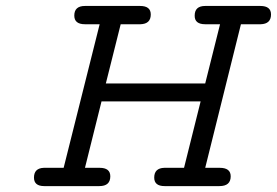

<svg xmlns="http://www.w3.org/2000/svg" viewBox="-20 -631 939 651"><path d="M95.2 -28.8Q95.2 -61 128.9 -62H195.8L317.9 -548.8H268.1Q231.9 -548.8 231.9 -578.1Q231.9 -610.8 268.1 -610.8Q268.6 -610.8 269 -610.8H455.1Q491.2 -610.8 491.2 -582Q491.2 -549.8 456.1 -548.8H389.2L338.9 -348.1H675.8L726.1 -548.8H675.8Q639.6 -548.8 640.1 -578.1Q640.1 -610.8 675.8 -610.8Q676.3 -610.8 676.8 -610.8H862.8Q898.9 -610.8 898.9 -582Q898.9 -549.8 863.8 -548.8H796.9L675.8 -62H725.1Q762.2 -62 762.2 -33.2Q762.2 0 724.1 0H538.1Q502.9 0 502.9 -28.8Q502.9 -61 537.1 -62H604L660.2 -287.1H324.2L268.1 -62H317.9Q354 -62 354 -33.2Q354 0 316.9 0H129.9Q95.2 0 95.2 -28.8Z"/></svg>

Font: CMU Typewriter Text Variable Width
Style: Italic
Weight: 500
Italic angle: -14.04°
Version: Version 0.7.0